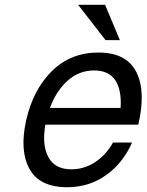

<svg xmlns="http://www.w3.org/2000/svg" viewBox="-20 -760 614 804"><path d="M261 24Q145 24 103 -53.5Q61 -131 90 -258Q119 -385 197.5 -462.5Q276 -540 392 -540Q509 -540 550.5 -459Q592 -378 559 -238H474H170Q155 -155 182 -103Q209 -51 279 -51Q333 -51 379 -81.5Q425 -112 453 -163H533Q495 -77 424 -26.5Q353 24 261 24ZM374 -465Q311 -465 263 -422Q215 -379 189 -308H485Q490 -382 463 -423.5Q436 -465 374 -465ZM420 -740 482 -592H422L307 -740Z"/></svg>

Font: Miedinger
Style: Italic
Weight: 400
Italic angle: -13°
Version: Version 001.000